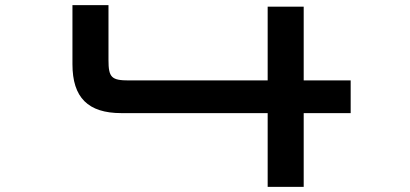

<svg xmlns="http://www.w3.org/2000/svg" viewBox="-20 -726 1594 746"><path d="M401.5 -493V-706H261.5V-476.5C261.5 -347 322 -286.5 451.5 -286.5H1020V0H1160V-286.5H1342.5V-413.5H1160V-700H1020V-413.5H481.5C413 -413.5 401.5 -425 401.5 -493Z"/></svg>

Font: Melete Medium
Style: Regular
Weight: 500
Width: 6
Designer: Sora Sagano
Foundry: DOT COLON
Version: Version 0.200;FEAKit 1.0